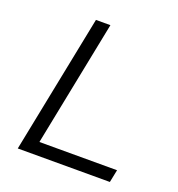

<svg xmlns="http://www.w3.org/2000/svg" viewBox="-128 -805 844 911"><g transform="rotate(20 294.5 -350.0)"><path d="M202 -700H275L148 -64H540L527 0H62Z"/></g></svg>

Font: Idrija
Style: Italic
Weight: 400
Italic angle: -11.3°
Designer: Julieta Ulanovsky
Foundry: Julieta Ulanovsky
Version: Version 7.200